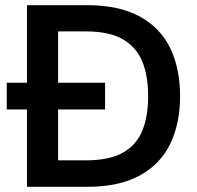

<svg xmlns="http://www.w3.org/2000/svg" viewBox="-20 -720 760 740"><path d="M6 -298V-401H385V-298ZM84 0V-700H316Q438 -700 517.5 -657Q597 -614 635.5 -535.5Q674 -457 674 -349Q674 -243 635.5 -164.5Q597 -86 517.5 -43Q438 0 315 0ZM204 -102H310Q401 -102 453.5 -131.5Q506 -161 528.5 -216.5Q551 -272 551 -349Q551 -427 528.5 -482.5Q506 -538 453.5 -568.5Q401 -599 310 -599H204Z"/></svg>

Font: DM Sans 20pt SemiBold
Style: Regular
Weight: 600
Version: Version 4.004;gftools[0.9.30]